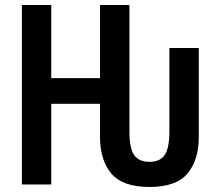

<svg xmlns="http://www.w3.org/2000/svg" viewBox="-20 -734 869 764"><path d="M67 0V-714H184V-423H378V-714H495V-210Q495 -145 513.5 -117.5Q532 -90 575 -90Q617 -90 635.5 -117.5Q654 -145 654 -210V-543H771V-189Q771 -97 726 -43.5Q681 10 575 10Q468 10 423 -43.5Q378 -97 378 -189V-321H184V0Z"/></svg>

Font: Noto Sans ExtraCondensed SemiBold
Style: Regular
Weight: 600
Width: 2
Designer: Monotype Design Team
Foundry: Monotype Imaging Inc.
Version: Version 2.013; ttfautohint (v1.8.4.7-5d5b)